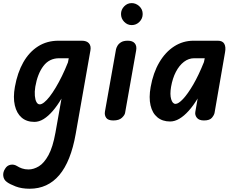

<svg xmlns="http://www.w3.org/2000/svg" viewBox="-63 -756 1477 1205"><path d="M123 428.5Q72.5 428.5 35.5 414.2Q-1.5 400 -19.5 386.5Q-39.5 372.5 -42.5 348.2Q-45.5 324 -30 301.5Q-18 282 3.5 278Q25 274 45.5 287Q56.5 294.5 74.8 301Q93 307.5 116 307.5Q148 307.5 180.8 287.8Q213.5 268 241 218Q268.5 168 285 76.5L323 -137.5Q296.5 -92.5 268 -59.5Q239.5 -26.5 210.8 -8.8Q182 9 153 9Q104 9 72.8 -18Q41.5 -45 30 -94.8Q18.5 -144.5 30.5 -211Q46.5 -300 83.2 -364.8Q120 -429.5 175.8 -465Q231.5 -500.5 304.5 -500.5H450Q481 -500.5 495.2 -484.2Q509.5 -468 504.5 -439.5L412 85Q381.5 257.5 309 343Q236.5 428.5 123 428.5ZM186.5 -101Q198.5 -101 214.5 -113.8Q230.5 -126.5 248.8 -150Q267 -173.5 286.5 -206Q306 -238.5 325.8 -278.8Q345.5 -319 363.5 -364.5L368.5 -390.5H308.5Q246.5 -390.5 209.5 -341.8Q172.5 -293 158.5 -211.5Q153.5 -179.5 155.8 -154.5Q158 -129.5 166 -115.2Q174 -101 186.5 -101Z M648 0Q615 0 603.5 -16.5Q592 -33 595.5 -55L665 -446Q666.5 -455 673.8 -468Q681 -481 696.5 -490.8Q712 -500.5 739 -500.5Q769 -500.5 782.8 -484.2Q796.5 -468 791.5 -439.5L722 -47.5Q720 -34 702.2 -17Q684.5 0 648 0ZM763.5 -598.5Q736.5 -598.5 716.5 -619Q696.5 -639.5 696.5 -668Q696.5 -695.5 716.2 -716Q736 -736.5 763.5 -736.5Q790 -736.5 811.2 -717Q832.5 -697.5 832.5 -668Q832.5 -639.5 812.2 -619Q792 -598.5 763.5 -598.5Z M1004.5 6.5Q956.5 6.5 924.8 -19.8Q893 -46 881.8 -94.8Q870.5 -143.5 882.5 -210Q898.5 -299.5 936.8 -364.5Q975 -429.5 1030.2 -465Q1085.5 -500.5 1152 -500.5H1303.5Q1334 -500.5 1344.8 -480.8Q1355.5 -461 1349.5 -428.5L1283.5 -47.5Q1281 -34 1267 -17Q1253 0 1217 0Q1186 0 1172.5 -17Q1159 -34 1163 -55L1177.5 -138Q1150.5 -93 1121.2 -60.5Q1092 -28 1062.8 -10.8Q1033.5 6.5 1004.5 6.5ZM1038.5 -104Q1057 -104 1086.2 -135.2Q1115.5 -166.5 1149.8 -225.2Q1184 -284 1217 -366.5L1222 -390.5H1156Q1121 -390.5 1091.5 -368Q1062 -345.5 1041 -305.2Q1020 -265 1010.5 -210.5Q1002.5 -163 1011.2 -133.5Q1020 -104 1038.5 -104Z"/></svg>

Font: Edu AU VIC WA NT Hand SemiBold
Style: Regular
Weight: 600
Version: Version 1.001